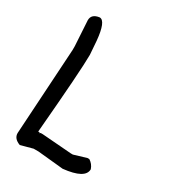

<svg xmlns="http://www.w3.org/2000/svg" viewBox="-136 -582 587 662"><g transform="rotate(30 157.5 -251.5)"><path d="M66 -511Q90 -511 97 -436L101 -382Q101 -321 79 -64H85V-61L89 -64H97L214 -55H222L272 -70H279Q295 -60 301 -42Q301 -4 216 5L114 -5H95L47 8Q20 -2 20 -24L41 -367V-382L35 -482Q35 -507 66 -511Z"/></g></svg>

Font: Just Me Again Down Here
Style: Regular
Weight: 400
Designer: Kimberly Geswein
Foundry: Kimberly Geswein
Version: Version 1.002 2007